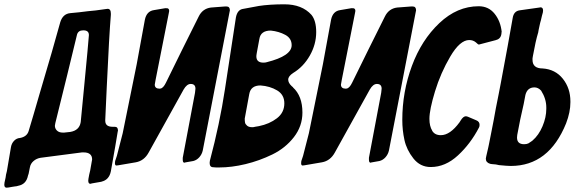

<svg xmlns="http://www.w3.org/2000/svg" viewBox="-101 -774 2684 892"><path d="M372 70 326 78Q320 80 319 80Q309 80 309 65Q309 59 310 56Q311 50 313.5 37Q316 24 318 18Q322 -7 325 -22Q327 -30 327 -33Q327 -66 287 -66H280L88 -41Q69 -38 55 -26Q41 -14 38 3Q36 13 32 33L29 42Q21 82 -16 89Q-25 92 -31 92L-44 94Q-51 95 -61 97Q-63 97 -66 97.5Q-69 98 -70 98Q-81 98 -81 84Q-81 78 -80 74L-75 51Q-74 39 -69 21Q-68 12 -50 -91Q-47 -108 -35.5 -120Q-24 -132 -8 -133Q24 -139 32 -165Q36 -179 54.5 -240.5Q73 -302 82 -335Q148 -557 179 -671Q191 -710 226 -713L267 -717Q274 -718 287.5 -719.5Q301 -721 308 -722Q338 -724 391 -732Q394 -733 399 -733Q414 -733 414 -711V-705Q406 -608 395 -370Q391 -270 388 -217V-213Q388 -185 422 -185H432Q447 -185 447 -168V-166L446 -163Q438 -112 414 22Q406 62 370 70ZM197 -158 225 -161Q268 -168 274 -207Q282 -288 291 -383Q309 -569 312 -611Q312 -633 287 -633H285Q263 -633 257 -614Q216 -443 156 -202Q154 -192 154 -190Q154 -177 163.5 -167.5Q173 -158 191 -158Z M965 -716 841 -75Q837 -57 825 -43.5Q813 -30 797 -26L763 -20Q761 -20 758 -19Q757 -18 756 -18Q748 -18 748 -32V-41L805 -343Q807 -359 807 -362Q807 -384 785 -384Q767 -384 752 -358Q725 -310 671 -212Q617 -114 590 -66Q569 -27 530 -20L448 -6Q446 -6 443.5 -5.5Q441 -5 440 -5Q433 -5 433 -16Q433 -23 434 -27V-26L442 -50L469 -155L534 -475Q560 -613 572 -682Q580 -722 614 -727L667 -736Q674 -736 677 -735.5Q680 -735 682.5 -732Q685 -729 685 -723Q685 -720 683 -712L622 -404Q618 -384 618 -381Q618 -362 641 -362H642Q643 -362 644 -363H645L644 -362Q658 -365 670 -390Q695 -441 745.5 -543.5Q796 -646 822 -697Q840 -734 879 -739L945 -744H951Q967 -744 967 -726Q967 -724 965 -716Z M890 3Q873 3 873 -17Q873 -23 874 -27Q920 -200 944 -359Q952 -415 969.5 -526Q987 -637 995 -693Q1002 -730 1030 -733Q1049 -737 1100 -746H1099Q1151 -754 1220 -754Q1302 -754 1346 -705Q1368 -678 1368 -625Q1368 -568 1338.5 -516Q1309 -464 1261 -435Q1238 -420 1238 -404Q1238 -389 1254 -374L1261 -368H1260Q1304 -328 1304 -251Q1304 -188 1264.5 -137Q1225 -86 1164.5 -56.5Q1104 -27 1039.5 -11.5Q975 4 917 4H903Q895 4 890 3ZM1104 -593 1091 -523 1092 -525Q1090 -521 1090 -512Q1090 -483 1123 -483Q1132 -483 1138 -485Q1254 -514 1254 -564Q1254 -596 1224.5 -612Q1195 -628 1157 -632Q1110 -632 1104 -593ZM1057 -337 1036 -223Q1036 -211 1037.5 -204Q1039 -197 1047 -190Q1055 -183 1071 -183Q1078 -183 1084 -185L1102 -188Q1151 -198 1185.5 -224.5Q1220 -251 1220 -294Q1220 -334 1186.5 -354Q1153 -374 1109 -377Q1064 -377 1057 -337Z M1830 -716 1706 -75Q1702 -57 1690 -43.5Q1678 -30 1662 -26L1628 -20Q1626 -20 1623 -19Q1622 -18 1621 -18Q1613 -18 1613 -32V-41L1670 -343Q1672 -359 1672 -362Q1672 -384 1650 -384Q1632 -384 1617 -358Q1590 -310 1536 -212Q1482 -114 1455 -66Q1434 -27 1395 -20L1313 -6Q1311 -6 1308.5 -5.5Q1306 -5 1305 -5Q1298 -5 1298 -16Q1298 -23 1299 -27V-26L1307 -50L1334 -155L1399 -475Q1425 -613 1437 -682Q1445 -722 1479 -727L1532 -736Q1539 -736 1542 -735.5Q1545 -735 1547.5 -732Q1550 -729 1550 -723Q1550 -720 1548 -712L1487 -404Q1483 -384 1483 -381Q1483 -362 1506 -362H1507Q1508 -362 1509 -363H1510L1509 -362Q1523 -365 1535 -390Q1560 -441 1610.5 -543.5Q1661 -646 1687 -697Q1705 -734 1744 -739L1810 -744H1816Q1832 -744 1832 -726Q1832 -724 1830 -716Z M2230 -624 2229 -625Q2229 -594 2203 -588H2204L2124 -567Q2120 -567 2110 -577Q2097 -588 2079 -588Q2036 -588 1991 -511.5Q1946 -435 1920 -349.5Q1894 -264 1894 -222Q1894 -188 1907 -167L1906 -168Q1918 -146 1947 -146Q1990 -146 2034 -206L2039 -214Q2051 -234 2064 -234Q2066 -234 2072 -232L2112 -215Q2127 -209 2127 -194Q2127 -186 2124 -181Q2085 -106 2026.5 -52Q1968 2 1900 2Q1851 2 1819.5 -38Q1788 -78 1778 -123.5Q1768 -169 1768 -217Q1768 -347 1812.5 -467.5Q1857 -588 1940 -666.5Q2023 -745 2123 -745Q2169 -745 2197 -710Q2225 -675 2230 -624Z M2420 -456Q2479 -452 2514 -408Q2549 -364 2549 -303V-299Q2549 -253 2529 -201Q2449 -3 2272 -3Q2256 -3 2216 -7H2217Q2201 -11 2191 -11L2181 -12Q2179 -13 2176 -13Q2156 -19 2156 -37Q2156 -40 2158 -48Q2161 -64 2167 -87Q2168 -91 2170 -101Q2174 -120 2181.5 -159Q2189 -198 2193 -218Q2201 -265 2216 -338Q2220 -356 2226 -390Q2262 -581 2281 -691Q2286 -722 2313 -726L2405 -739L2410 -740Q2422 -740 2422 -725Q2422 -720 2421 -716Q2417 -703 2412 -680Q2411 -676 2409 -669.5Q2407 -663 2407 -661Q2400 -630 2399 -621V-622Q2387 -582 2375 -515L2373 -503V-496Q2373 -456 2420 -456ZM2354 -108 2357 -110Q2361 -112 2363 -114Q2364 -114 2367.5 -117Q2371 -120 2373 -121Q2402 -146 2419.5 -187.5Q2437 -229 2437 -268V-275Q2437 -315 2413 -353Q2399 -368 2382 -368Q2349 -368 2340 -333Q2335 -308 2332 -291Q2315 -219 2302 -147Q2301 -142 2301 -135Q2301 -104 2334 -104Q2346 -104 2354 -108Z"/></svg>

Font: Bangerz Fix
Style: Regular
Weight: 400
Designer: vernon adams
Foundry: Vernon Adams
Version: Version 2.10;December 28, 2023;FontCreator 13.0.0.2683 64-bi